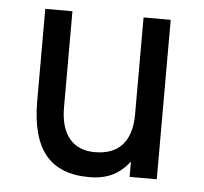

<svg xmlns="http://www.w3.org/2000/svg" viewBox="-43 -556 650 613"><g transform="rotate(5 281.5 -249.5)"><path d="M264 12Q169.5 12 123.8 -44Q78 -100 78 -216V-511H165V-203Q165 -138 193.5 -103.5Q222 -69 275 -69Q333.5 -69 363.2 -102.5Q393 -136 393 -201V-511H480V0H393V-49Q368.5 -17.5 337.8 -2.8Q307 12 264 12Z"/></g></svg>

Font: Undotted
Style: Regular
Weight: 400
Designer: Delve Withrington, Dave Bailey, Thomas Jockin
Foundry: Delve Fonts LLC
Version: Version 4.000